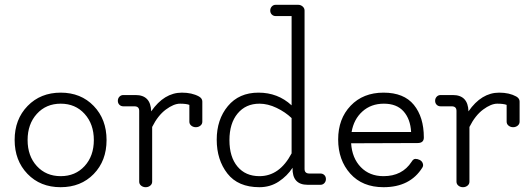

<svg xmlns="http://www.w3.org/2000/svg" viewBox="-20 -770 2203 800"><path d="M233 -36Q294 -36 332.5 -78Q371 -120 371 -186.5Q371 -253 332.5 -295.5Q294 -338 233 -338Q172 -338 133.5 -295.5Q95 -253 95 -186.5Q95 -120 133.5 -78Q172 -36 233 -36ZM94.5 -45.5Q41 -101 41 -187Q41 -273 95 -328.5Q149 -384 233 -384Q317 -384 370.5 -328.5Q424 -273 424 -186.5Q424 -100 370.5 -45Q317 10 232.5 10Q148 10 94.5 -45.5Z M494 -374H545Q608 -374 610 -306Q664 -384 738 -384Q780 -384 809 -368Q823 -360 823 -347V-263Q823 -253 815 -246.5Q807 -240 796 -240Q785 -240 777 -246.5Q769 -253 769 -263V-333Q756 -338 730 -338Q704 -338 671 -313.5Q638 -289 614 -241V-13Q614 -3 606 3.5Q598 10 587 10Q576 10 568 3.5Q560 -3 560 -13V-308Q560 -327 540 -327H494Q484 -327 477.5 -333.5Q471 -340 471 -350Q471 -360 477.5 -367Q484 -374 494 -374Z M1061 -338Q1004 -338 970 -297Q936 -256 936 -186Q936 -116 969.5 -76Q1003 -36 1061 -36Q1145 -36 1195 -131V-278Q1169 -303 1132.5 -320.5Q1096 -338 1061 -338ZM1195 -703H1129Q1119 -703 1112.5 -709.5Q1106 -716 1106 -726Q1106 -736 1112.5 -743Q1119 -750 1129 -750H1222Q1233 -750 1241 -743Q1249 -736 1249 -726V-66Q1249 -47 1269 -47H1315Q1325 -47 1331.5 -40.5Q1338 -34 1338 -24Q1338 -14 1331.5 -7Q1325 0 1315 0H1262Q1197 0 1199 -71Q1177 -37 1141.5 -13.5Q1106 10 1061 10Q972 10 927.5 -47Q883 -104 883 -188Q883 -272 929.5 -328Q976 -384 1057 -384Q1138 -384 1195 -331Z M1445 -220H1693Q1690 -274 1661.5 -306Q1633 -338 1579.5 -338Q1526 -338 1490 -305.5Q1454 -273 1445 -220ZM1695 -96Q1702 -108 1711 -108Q1720 -108 1729 -103.5Q1738 -99 1741.5 -89.5Q1745 -80 1740 -72Q1689 10 1578 10Q1490 10 1439.5 -46.5Q1389 -103 1389 -189Q1389 -275 1441 -329.5Q1493 -384 1578 -384Q1663 -384 1704.5 -333Q1746 -282 1746 -197Q1746 -174 1720 -174L1443 -173Q1447 -111 1483.5 -73.5Q1520 -36 1578 -36Q1656 -36 1695 -96Z M1816 -374H1867Q1930 -374 1932 -306Q1986 -384 2060 -384Q2102 -384 2131 -368Q2145 -360 2145 -347V-263Q2145 -253 2137 -246.5Q2129 -240 2118 -240Q2107 -240 2099 -246.5Q2091 -253 2091 -263V-333Q2078 -338 2052 -338Q2026 -338 1993 -313.5Q1960 -289 1936 -241V-13Q1936 -3 1928 3.5Q1920 10 1909 10Q1898 10 1890 3.5Q1882 -3 1882 -13V-308Q1882 -327 1862 -327H1816Q1806 -327 1799.5 -333.5Q1793 -340 1793 -350Q1793 -360 1799.5 -367Q1806 -374 1816 -374Z"/></svg>

Font: Flamenco
Style: Regular
Weight: 400
Designer: Luciano Vergara
Foundry: Luciano Vergara
Version: Version 1.002